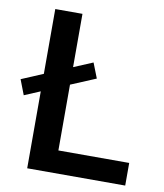

<svg xmlns="http://www.w3.org/2000/svg" viewBox="-94 -762 706 828"><g transform="rotate(10 259.5 -348.5)"><path d="M-13.7 -373.5 11.7 -307.6 81.1 -336.9V0H510.3V-99.1H200.2V-387.2L309.6 -433.1L283.7 -499L200.2 -463.9V-697.3H81.1V-413.6Z"/></g></svg>

Font: Estedad SemiBold
Style: Regular
Weight: 600
Designer: Amin Abedi
Version: Version 7.3